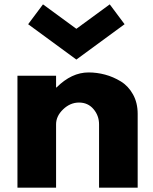

<svg xmlns="http://www.w3.org/2000/svg" viewBox="-20 -860 701 880"><path d="M177 -840 330 -728 483 -840 551 -749 330 -587 109 -749ZM237 0V-290Q237 -328 269.5 -359Q302 -390 342 -390Q383 -390 408.5 -360Q434 -330 434 -290V0H611V-338Q611 -389 589.5 -427.5Q568 -466 533.5 -487Q499 -508 461.5 -518Q424 -528 386 -528Q308 -528 239 -459H237V-513H60V0Z"/></svg>

Font: Hussar
Style: BoldWeb
Weight: 700
Foundry: Cannot Into Space Fonts
Version: Version 2.00